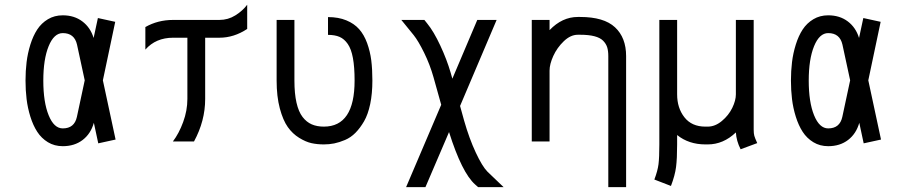

<svg xmlns="http://www.w3.org/2000/svg" viewBox="-20 -582 3714 790"><path d="M328.6 -251.5 296.9 -398.4Q286.1 -445.8 238.3 -445.8Q202.1 -445.8 180.2 -392.1Q158.2 -338.4 158.2 -250.5Q158.2 -161.6 180.2 -107.7Q202.1 -53.7 238.3 -53.7Q286.1 -53.7 296.4 -101.1ZM403.3 -251.5 455.6 -7.8 384.3 7.8 366.2 -76.7Q353.5 -31.7 320.1 -6.1Q286.6 19.5 238.3 19.5Q204.1 19.5 177.2 3.2Q150.4 -13.2 133.3 -39.6Q116.2 -65.9 105 -101.8Q93.8 -137.7 89.4 -174.3Q85 -210.9 85 -250.5Q85 -290 89.4 -326.4Q93.8 -362.8 105 -398.7Q116.2 -434.6 133.3 -460.7Q150.4 -486.8 177.2 -502.9Q204.1 -519 238.3 -519Q285.6 -519 318.8 -493.9Q352.1 -468.8 365.2 -425.8L382.8 -507.8L454.1 -492.2Z M692.4 -500H882.8Q918.5 -500 948.5 -518.8Q978.5 -537.6 997.1 -562.5V-462.9Q942.4 -426.8 882.8 -426.8H824.2V-174.8Q824.2 -84.5 778.3 0H691.4Q716.3 -32.7 733.6 -79.8Q751 -127 751 -174.8V-426.8H692.4Q621.1 -426.8 578.1 -377.9V-470.7Q629.4 -500 692.4 -500Z M1512.2 -250.5Q1512.2 -196.8 1503.2 -153.8Q1494.1 -110.8 1478 -83Q1461.9 -55.2 1442.6 -35.6Q1423.3 -16.1 1399.7 -6.1Q1376 3.9 1355.2 8.1Q1334.5 12.2 1312.5 12.2Q1285.6 12.2 1262 7.1Q1238.3 2 1210.9 -14.9Q1183.6 -31.7 1164.1 -59.3Q1144.5 -86.9 1131.3 -136Q1118.2 -185.1 1118.2 -250.5V-500H1191.4V-250.5Q1191.4 -196.8 1200 -159.4Q1208.5 -122.1 1224.9 -100.8Q1241.2 -79.6 1262.7 -70.3Q1284.2 -61 1312.5 -61Q1439 -61 1439 -250.5Q1439 -306.2 1432.1 -343.3Q1425.3 -380.4 1410.9 -401.1Q1396.5 -421.9 1377.2 -430.2Q1357.9 -438.5 1329.6 -438.5V-511.7Q1372.6 -511.7 1405 -498.3Q1437.5 -484.9 1457.8 -461.9Q1478 -439 1490.5 -404.8Q1502.9 -370.6 1507.6 -333.7Q1512.2 -296.9 1512.2 -250.5Z M1650.9 188 1795.4 -150.9 1763.7 -264.2Q1749 -316.4 1725.1 -365Q1701.2 -413.6 1682.1 -437.5L1631.3 -500H1726.1L1737.8 -485.4Q1764.6 -452.6 1791.7 -394.5Q1818.8 -336.4 1834 -283.7L1841.3 -258.3L1943.8 -500H2023.4L1873 -146L1889.6 -85.9Q1910.6 -12.2 1937.5 45.4Q1964.4 103 1985.8 124.5L2052.2 188H1947.3L1935.1 177.2Q1880.4 128.9 1827.6 -38.6L1730.5 188Z M2241.2 0H2168V-500H2241.2V-458Q2293 -512.2 2357.4 -512.2H2367.2Q2464.8 -512.2 2510.5 -469.7Q2556.2 -427.2 2556.2 -351.1V188H2482.9V-351.1Q2482.9 -372.6 2478.3 -387.5Q2473.6 -402.3 2461.4 -414.6Q2449.2 -426.8 2425.8 -432.9Q2402.3 -439 2367.2 -439H2357.4Q2327.6 -439 2299.8 -412.4Q2272 -385.7 2256.6 -351.8Q2241.2 -317.9 2241.2 -291.5Z M3007.8 -37.1Q2956.1 12.2 2892.1 12.2H2882.3Q2814 12.2 2766.1 -26.4V12.2Q2766.1 70.3 2761.7 105Q2757.3 139.6 2740.7 183.1L2672.4 156.7Q2686 121.1 2689.5 93.5Q2692.9 65.9 2692.9 12.2V-500H2766.1V-193.8Q2766.1 -137.7 2796.1 -99.4Q2826.2 -61 2882.3 -61H2892.1Q2922.4 -61 2950.2 -84.2Q2978 -107.4 2992.9 -137.9Q3007.8 -168.5 3007.8 -193.8V-500H3081.1V-48.3Q3081.1 -32.7 3083.7 -23.2Q3086.4 -13.7 3095.7 6.8L3027.3 32.2Q3009.8 -2.4 3007.8 -37.1Z M3478 -251.5 3446.3 -398.4Q3435.5 -445.8 3387.7 -445.8Q3351.6 -445.8 3329.6 -392.1Q3307.6 -338.4 3307.6 -250.5Q3307.6 -161.6 3329.6 -107.7Q3351.6 -53.7 3387.7 -53.7Q3435.5 -53.7 3445.8 -101.1ZM3552.7 -251.5 3605 -7.8 3533.7 7.8 3515.6 -76.7Q3502.9 -31.7 3469.5 -6.1Q3436 19.5 3387.7 19.5Q3353.5 19.5 3326.7 3.2Q3299.8 -13.2 3282.7 -39.6Q3265.6 -65.9 3254.4 -101.8Q3243.2 -137.7 3238.8 -174.3Q3234.4 -210.9 3234.4 -250.5Q3234.4 -290 3238.8 -326.4Q3243.2 -362.8 3254.4 -398.7Q3265.6 -434.6 3282.7 -460.7Q3299.8 -486.8 3326.7 -502.9Q3353.5 -519 3387.7 -519Q3435.1 -519 3468.3 -493.9Q3501.5 -468.8 3514.6 -425.8L3532.2 -507.8L3603.5 -492.2Z"/></svg>

Font: Anka/Coder Condensed
Style: Regular
Weight: 400
Width: 4
Monospace: yes
Version: Version 1.100